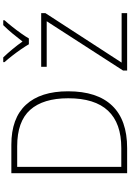

<svg xmlns="http://www.w3.org/2000/svg" viewBox="170 -974 804 1184"><g transform="rotate(-90 572.0 -382.0)"><path d="M601 -364Q601 -185 512.5 -92.5Q424 0 251 0H96V-714H272Q435 -714 518 -624Q601 -534 601 -364ZM558 -363Q558 -518 486.5 -598Q415 -678 262 -678H135V-36H251Q558 -36 558 -363ZM1083 0H729V-25L1033 -496H752V-530H1083V-504L778 -34H1083ZM1039 -764V-756Q1021 -736 999.5 -709Q978 -682 958.5 -654.5Q939 -627 927 -606H891Q879 -627 860 -654.5Q841 -682 820 -709Q799 -736 781 -756V-764H810Q835 -738 861.5 -706Q888 -674 908 -645Q930 -674 956.5 -706Q983 -738 1009 -764Z"/></g></svg>

Font: Noto Sans Disp ExtLt
Style: Regular
Weight: 200
Designer: Monotype Design Team
Foundry: Monotype Imaging Inc.
Version: Version 2.000;GOOG;noto-source:20170915:90ef993387c0